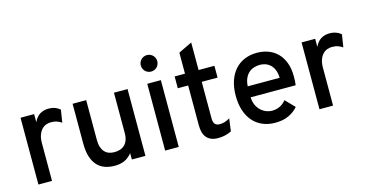

<svg xmlns="http://www.w3.org/2000/svg" viewBox="-76 -1065 2706 1419"><g transform="rotate(-15 1277.0 -355.0)"><path d="M75.2 0V-511.2H179.2V-449.2Q197.3 -488.3 226.1 -505.6Q254.9 -522.9 293 -522.9Q343.8 -522.9 378.9 -492.2L363.8 -396Q349.6 -405.8 330.3 -413.3Q311 -420.9 283.2 -420.9Q265.6 -420.9 247.3 -414.8Q229 -408.7 213.9 -393.3Q198.7 -377.9 189 -352.3Q179.2 -326.7 179.2 -287.1V0Z M790 0V-48.8Q765.1 -17.1 732.7 -2.4Q700.2 12.2 657.7 12.2Q617.7 12.2 584 0.7Q550.3 -10.7 525.6 -36.9Q501 -63 487.3 -104.5Q473.6 -146 473.6 -206.1V-511.2H577.6V-206.1Q577.6 -173.8 585.4 -151.1Q593.3 -128.4 606.9 -113.8Q620.6 -99.1 639.2 -92.5Q657.7 -85.9 679.7 -85.9Q703.1 -85.9 723.1 -92Q743.2 -98.1 758.1 -112.1Q772.9 -126 781.5 -148.4Q790 -170.9 790 -204.1V-511.2H894V0Z M1044.9 0V-511.2H1148.9V0ZM1096.7 -590.8Q1083.5 -590.8 1072 -595.7Q1060.5 -600.6 1052 -609.1Q1043.5 -617.7 1038.6 -629.2Q1033.7 -640.6 1033.7 -653.8Q1033.7 -667 1038.6 -678.5Q1043.5 -689.9 1052 -698.5Q1060.5 -707 1072 -711.9Q1083.5 -716.8 1096.7 -716.8Q1109.9 -716.8 1121.3 -711.9Q1132.8 -707 1141.4 -698.5Q1149.9 -689.9 1154.8 -678.5Q1159.7 -667 1159.7 -653.8Q1159.7 -640.6 1154.8 -629.2Q1149.9 -617.7 1141.4 -609.1Q1132.8 -600.6 1121.3 -595.7Q1109.9 -590.8 1096.7 -590.8Z M1447.8 12.2Q1417.5 12.2 1395.8 3.2Q1374 -5.9 1360.1 -22.5Q1346.2 -39.1 1339.8 -62.7Q1333.5 -86.4 1333.5 -115.2V-420.9H1254.4V-511.2H1333.5V-671.9L1437.5 -722.2V-511.2H1558.6V-420.9H1437.5V-142.1Q1437.5 -129.4 1439.7 -118.7Q1441.9 -107.9 1447.5 -100.1Q1453.1 -92.3 1462.9 -88.1Q1472.7 -84 1487.8 -84Q1524.9 -84 1563.5 -107.9L1550.8 -11.2Q1529.3 -0.5 1503.9 5.9Q1478.5 12.2 1447.8 12.2Z M1885.7 12.2Q1832.5 12.2 1789.6 -6.1Q1746.6 -24.4 1716.3 -58.8Q1686 -93.3 1669.7 -143.1Q1653.3 -192.9 1653.3 -255.9Q1653.3 -318.8 1669.9 -368.4Q1686.5 -418 1717 -452.4Q1747.6 -486.8 1790.3 -504.9Q1833 -522.9 1885.7 -522.9Q1931.2 -522.9 1970.9 -508.5Q2010.7 -494.1 2040.8 -464.6Q2070.8 -435.1 2088.1 -390.1Q2105.5 -345.2 2105.5 -284.2Q2105.5 -267.6 2104.7 -249Q2104 -230.5 2101.6 -216.8H1757.3Q1757.8 -185.1 1768.8 -159.9Q1779.8 -134.8 1797.9 -116.9Q1815.9 -99.1 1838.9 -89.6Q1861.8 -80.1 1886.7 -80.1Q1918.5 -80.1 1945.6 -93.3Q1972.7 -106.4 1992.7 -131.8L2060.5 -62Q2032.7 -28.8 1989.3 -8.3Q1945.8 12.2 1885.7 12.2ZM1885.7 -431.2Q1861.3 -431.2 1838.9 -424.1Q1816.4 -417 1799.1 -401.6Q1781.7 -386.2 1770.5 -361.3Q1759.3 -336.4 1757.3 -300.8H2001.5Q2000.5 -336.4 1990.2 -361.3Q1980 -386.2 1963.4 -401.6Q1946.8 -417 1926.5 -424.1Q1906.2 -431.2 1885.7 -431.2Z M2225.6 0V-511.2H2329.6V-449.2Q2347.7 -488.3 2376.5 -505.6Q2405.3 -522.9 2443.4 -522.9Q2494.1 -522.9 2529.3 -492.2L2514.2 -396Q2500 -405.8 2480.7 -413.3Q2461.4 -420.9 2433.6 -420.9Q2416 -420.9 2397.7 -414.8Q2379.4 -408.7 2364.3 -393.3Q2349.1 -377.9 2339.4 -352.3Q2329.6 -326.7 2329.6 -287.1V0Z"/></g></svg>

Font: Overpass
Style: Regular
Weight: 400
Designer: Delve Withrington
Foundry: Delve Fonts
Version: Version 1.001